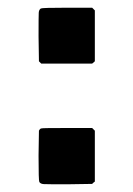

<svg xmlns="http://www.w3.org/2000/svg" viewBox="-20 -478 346 498"><path d="M226 -319 219 -313H87L81 -319L80 -384Q80 -437 80.5 -445Q81 -453 86 -456Q89 -458 154 -458H219L226 -451ZM219 -146 226 -139V-7L222 -4L219 -1L154 0Q102 0 93.5 -0.5Q85 -1 82 -6Q80 -9 80 -74L81 -139Q84 -145 88 -145Q89 -146 154 -146Z"/></svg>

Font: MathJax_SansSerif
Style: Bold
Weight: 700
Version: Version 1.1